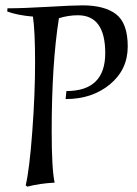

<svg xmlns="http://www.w3.org/2000/svg" viewBox="-20 -682 511 717"><path d="M225 -312 228 -342Q373 -342 373 -483.5Q373 -625 271 -625Q235 -625 200 -614Q173 -443 173 -192Q173 -51 184 0Q128 3 82 15L76 10Q90 -49 100.5 -190Q111 -331 111 -448.5Q111 -566 103 -620Q45 -625 7 -639L8 -651Q66 -651 159 -656.5Q252 -662 288 -662Q371 -662 414 -628.5Q457 -595 457 -508.5Q457 -422 390.5 -367Q324 -312 225 -312Z"/></svg>

Font: Almendra
Style: Italic
Weight: 400
Italic angle: -12°
Designer: Ana Sanfelippo
Foundry: Ana Sanfelippo
Version: Version 1.004